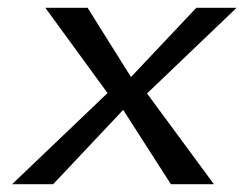

<svg xmlns="http://www.w3.org/2000/svg" viewBox="-20 -471 625 491"><path d="M11 0H116L295 -190L417 0H527L356 -232L585 -451H482L315 -274L204 -451H96L255 -233Z"/></svg>

Font: Charger Sport
Style: SeBdNrwObl
Weight: 600
Designer: Jasper
Foundry: Cannot Into Space Fonts
Version: Version 1.1